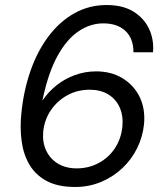

<svg xmlns="http://www.w3.org/2000/svg" viewBox="-20 -732 662 764"><path d="M279 12Q210 12 165.5 -12Q121 -36 97 -77Q73 -118 66 -171Q59 -224 65 -281Q74 -372 101.5 -450.5Q129 -529 173.5 -588Q218 -647 276.5 -679.5Q335 -712 404 -712Q468 -712 510 -686.5Q552 -661 572.5 -618.5Q593 -576 589 -524H511Q511 -579 479 -609Q447 -639 391 -639Q339 -639 292.5 -607.5Q246 -576 210 -511.5Q174 -447 152 -347Q151 -344 150.5 -340Q150 -336 149 -332Q171 -365 203 -391Q235 -417 276 -432.5Q317 -448 363 -448Q422 -448 467 -421Q512 -394 535.5 -346.5Q559 -299 553 -237Q548 -188 526 -143Q504 -98 467 -63Q430 -28 382 -8Q334 12 279 12ZM285 -62Q333 -62 373 -83.5Q413 -105 437.5 -142.5Q462 -180 467 -228Q471 -272 456 -305Q441 -338 410.5 -356.5Q380 -375 337 -375Q288 -375 248 -353Q208 -331 182.5 -293.5Q157 -256 152 -209Q148 -167 163.5 -133.5Q179 -100 210.5 -81Q242 -62 285 -62Z"/></svg>

Font: DM Sans 12pt
Style: Italic
Weight: 400
Italic angle: -10°
Version: Version 4.004;gftools[0.9.30]